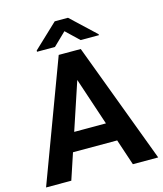

<svg xmlns="http://www.w3.org/2000/svg" viewBox="-130 -998 930 1094"><g transform="rotate(-15 335.0 -451.0)"><path d="M351.6 -596.1 153.4 0H4.5L269.6 -710.9H364.5ZM516.6 0 318 -596.1 303.9 -710.9H399.6L666 0ZM507.6 -264.4V-154.1H129V-264.4ZM375.4 -901.6 519.9 -765.9V-760.2H412.2L336 -833L260.6 -760.2H154.8V-767.3L297 -901.6Z"/></g></svg>

Font: Vazirmatn
Style: Regular
Weight: 400
Designer: Saber Rastikerdar
Foundry: Saber Rastikerdar
Version: Version 33.003;September 2, 2022;FontCreator 14.0.0.2862 64-